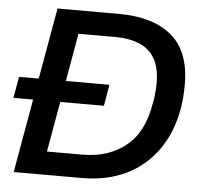

<svg xmlns="http://www.w3.org/2000/svg" viewBox="-50 -738 831 790"><g transform="rotate(5 365.5 -343.0)"><path d="M7 -304 23 -392H396L381 -304ZM35 0 156 -686H409Q550 -686 627.5 -621.5Q705 -557 705 -419Q705 -393 703 -368Q701 -343 697 -319Q679 -219 628 -147.5Q577 -76 498 -38Q419 0 316 0ZM164 -96H310Q366 -96 412 -111.5Q458 -127 493 -156.5Q528 -186 549.5 -229.5Q571 -273 580 -329Q584 -347 585.5 -362Q587 -377 588 -390Q589 -403 589 -415Q589 -477 567.5 -515.5Q546 -554 504 -572Q462 -590 402 -590H251Z"/></g></svg>

Font: Archivo SemiBold Medium
Style: Italic
Weight: 500
Italic angle: -10°
Version: Version 2.001